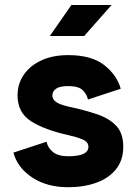

<svg xmlns="http://www.w3.org/2000/svg" viewBox="-20 -743 552 775"><path d="M255.4 -520.5Q349.1 -520.5 400.4 -480.5Q451.7 -440.4 467.3 -384.8L335 -341.3Q330.6 -362.8 313.7 -379.2Q296.9 -395.5 255.4 -395.5Q220.7 -395.5 206.1 -384.8Q191.4 -374 191.4 -357.9Q191.4 -341.8 206.3 -331.3Q221.2 -320.8 255.4 -313Q321.3 -298.8 371.3 -282Q421.4 -265.1 449.5 -234.9Q477.5 -204.6 477.5 -150.4Q477.5 -96.2 448.2 -59.8Q418.9 -23.4 368.7 -5.4Q318.4 12.7 255.4 12.7Q168.9 12.7 109.6 -26.9Q50.3 -66.4 34.2 -127L168 -170.9Q172.4 -147.5 193.1 -129.9Q213.9 -112.3 255.4 -112.3Q336.9 -112.3 336.9 -150.4Q336.9 -170.4 313.2 -180.2Q289.6 -189.9 255.4 -197.8Q159.7 -218.8 105.2 -253.7Q50.8 -288.6 50.8 -357.9Q50.8 -404.3 75.9 -441.2Q101.1 -478 147 -499.3Q192.9 -520.5 255.4 -520.5ZM319.8 -597.7H181.2L268.1 -722.7H430.2Z"/></svg>

Font: Giphurs
Style: Bold
Weight: 700
Version: Version 0.920; ttfautohint (v1.8.4.7-5d5b)